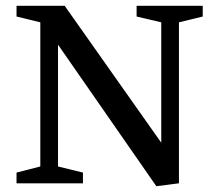

<svg xmlns="http://www.w3.org/2000/svg" viewBox="-20 -632 742 662"><path d="M519 10 180 -478V-58L266 -37V0H37V-37L119 -58V-555L37 -575V-612H203L536 -140V-555L451 -575V-612H679V-575L597 -555V0Z"/></svg>

Font: Manuale Medium
Style: Regular
Weight: 500
Designer: Eduardo Tunni / Pablo Cosgaya
Foundry: Eduardo Tunni / Pablo Cosgaya
Version: Version 1.002